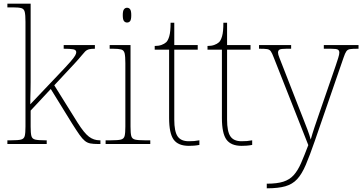

<svg xmlns="http://www.w3.org/2000/svg" viewBox="-20 -780 1962 1040"><path d="M20 0V-20H41Q78 -20 94 -24Q110 -28 114 -43.5Q118 -59 118 -94V-662Q118 -699 114 -715.5Q110 -732 95.5 -736Q81 -740 51 -740H20V-760H146V-374Q146 -355 146 -335.5Q146 -316 145.5 -296.5Q145 -277 144.5 -256.5Q144 -236 144 -215L294 -373Q339 -420 360 -444Q381 -468 387 -479Q393 -490 393 -497Q393 -510 376.5 -513Q360 -516 325 -516V-536H494V-516Q473 -516 461.5 -513Q450 -510 441.5 -501.5Q433 -493 420.5 -477.5Q408 -462 385 -437L274 -318L400 -116Q436 -59 462 -39.5Q488 -20 520 -20H524V0H510Q486 0 469.5 -3Q453 -6 439.5 -17Q426 -28 410.5 -50Q395 -72 371 -110L255 -298L146 -181V-94Q146 -59 150 -43.5Q154 -28 170.5 -24Q187 -20 223 -20H233V0Z M552 0V-20H582Q619 -20 635 -24Q651 -28 655 -43.5Q659 -59 659 -94V-438Q659 -475 655 -491.5Q651 -508 636.5 -512Q622 -516 592 -516H574V-536H687V-94Q687 -59 691 -43.5Q695 -28 711.5 -24Q728 -20 764 -20H794V0ZM668 -658Q658 -658 651.5 -666Q645 -674 645 -698Q645 -721 651.5 -729.5Q658 -738 668 -738Q679 -738 685 -729.5Q691 -721 691 -698Q691 -674 685 -666Q679 -658 668 -658Z M1003 10Q945 10 920.5 -24Q896 -58 896 -141V-511H818V-531Q839 -531 854.5 -536.5Q870 -542 880 -551Q890 -560 897 -584Q904 -608 904 -657H924V-536H1051V-511H924V-132Q924 -68 942 -41.5Q960 -15 1002 -15Q1019 -15 1031.5 -16Q1044 -17 1060 -20V5Q1044 8 1030.5 9Q1017 10 1003 10Z M1289 10Q1231 10 1206.5 -24Q1182 -58 1182 -141V-511H1104V-531Q1125 -531 1140.5 -536.5Q1156 -542 1166 -551Q1176 -560 1183 -584Q1190 -608 1190 -657H1210V-536H1337V-511H1210V-132Q1210 -68 1228 -41.5Q1246 -15 1288 -15Q1305 -15 1317.5 -16Q1330 -17 1346 -20V5Q1330 8 1316.5 9Q1303 10 1289 10Z M1425 215Q1481 215 1515 204Q1549 193 1571 168.5Q1593 144 1610.5 104Q1628 64 1650 6L1463 -468Q1454 -492 1447 -502Q1440 -512 1427 -514Q1414 -516 1386 -516H1383V-536H1557V-516H1532Q1501 -516 1493.5 -511Q1486 -506 1486 -495Q1486 -485 1493.5 -467Q1501 -449 1517 -407L1593 -212Q1605 -181 1619 -146Q1633 -111 1645 -79Q1657 -47 1663 -24Q1672 -56 1683.5 -90.5Q1695 -125 1711 -171L1798 -423Q1806 -447 1812 -466Q1818 -485 1818 -495Q1818 -506 1810.5 -511Q1803 -516 1772 -516H1734V-536H1922V-516H1918Q1890 -516 1876.5 -514Q1863 -512 1856 -502Q1849 -492 1841 -468L1685 -16Q1658 62 1636.5 112.5Q1615 163 1589.5 190.5Q1564 218 1525.5 229Q1487 240 1426 240H1425Z"/></svg>

Font: Noto Serif Armenian Thin
Style: Regular
Weight: 250
Version: Version 2.007